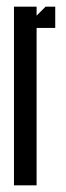

<svg xmlns="http://www.w3.org/2000/svg" viewBox="-20 -557 197 577"><path d="M22 0V-537H90V-510L117 -537H146V-473H90V0Z"/></svg>

Font: Commune Nuit Debout
Style: Regular
Weight: 400
Designer: Sébastien Marchal
Foundry: Sébastien Marchal
Version: Version 1.003;PS 1.3;hotconv 1.0.88;makeotf.lib2.5.647800